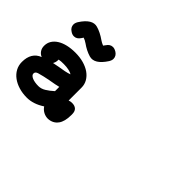

<svg xmlns="http://www.w3.org/2000/svg" viewBox="-117 -1049 1439 1439"><g transform="rotate(45 602.0 -329.5)"><path d="M481.4 -160.6Q494.6 -166.5 513.2 -166.5Q541.5 -166.5 557.1 -151.9Q572.8 -137.2 572.8 -106.4V-98.1Q572.8 -29.8 546.4 5.9V5.4Q519 43.5 467.8 45.9Q441.9 45.9 419.4 33.7Q397 21.5 382.8 0Q313 45.9 244.1 45.9Q198.2 45.9 158.9 33.9Q119.6 22 90.6 0.5Q61.5 -21 45.2 -51Q28.8 -81.1 28.8 -117.7Q28.8 -217.3 107.9 -248.5H108.4Q86.9 -256.8 74 -275.9Q61 -294.9 61 -320.8Q61 -351.6 75.9 -375.5Q90.8 -399.4 117.7 -416.3Q144.5 -433.1 181.6 -441.9Q218.8 -450.7 263.7 -450.7Q311 -450.7 351.1 -439.5Q391.1 -428.2 419.9 -408Q448.7 -387.7 465.1 -359.4Q481.4 -331.1 481.4 -297.4ZM383.8 -648.9Q402.8 -679.7 433.1 -679.7Q450.2 -679.7 468.8 -668V-668.5Q498.5 -649.4 498.5 -619.1Q498.5 -603 486.8 -584Q424.8 -488.3 360.4 -506.8Q313 -520.5 265.6 -554.7L266.1 -554.2Q256.3 -561 246.8 -565.9Q237.3 -570.8 227.5 -573.7Q226.6 -571.8 225.1 -569.8Q224.1 -567.9 222.2 -565.2Q220.2 -562.5 217.8 -558.6Q197.8 -528.8 168.9 -528.8Q149.9 -528.8 132.8 -541Q118.2 -549.8 110.8 -562.3Q103.5 -574.7 103.5 -589.4Q103.5 -606 114.7 -624.5Q176.3 -720.2 240.7 -701.7H240.2Q286.1 -689 335.9 -653.8Q351.6 -642.6 373 -634.3Q373.5 -634.3 384.3 -649.9ZM359.4 -183.6Q341.8 -178.7 323.5 -175.5Q305.2 -172.4 286.6 -168.9H287.6Q283.7 -168 280 -167.7Q276.4 -167.5 272.5 -166.5Q244.6 -161.1 220.2 -155.5Q195.8 -149.9 174.8 -143.6Q151.4 -136.2 151.4 -117.7Q151.4 -108.4 158.4 -100.8Q165.5 -93.3 178 -87.9Q190.4 -82.5 207.3 -79.6Q224.1 -76.7 244.1 -76.7Q273.4 -76.7 301.3 -93.8Q329.1 -110.8 359.4 -138.2ZM211.4 -319.8Q211.4 -295.4 199.7 -276.9Q225.1 -282.7 251.5 -287.1Q277.8 -291 304 -296.1Q330.1 -301.3 352.1 -309.1Q340.8 -317.9 316.7 -323.2Q292.5 -328.6 263.7 -328.6Q248 -328.6 234.9 -327.9Q221.7 -327.1 211.4 -324.7Z"/></g></svg>

Font: Erica Type
Style: Bold Italic
Weight: 700
Monospace: yes
Designer: Peter Wiegel
Foundry: Peter Wiegel
Version: Version 1.000 2010 initial release